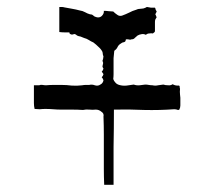

<svg xmlns="http://www.w3.org/2000/svg" viewBox="-20 -546 596 539"><path d="M392.6 -526.4Q398.4 -525.4 404.3 -524.4Q410.2 -524.4 415 -524.4Q417 -521.5 417 -518.6Q418 -516.6 419.9 -513.7Q418.9 -511.7 418 -509.8Q417 -507.8 416 -505.9Q417 -503.9 418 -502Q418 -500 419.9 -498Q418 -495.1 416 -491.2Q415 -488.3 415 -484.4Q415 -482.4 415 -480.5Q415 -478.5 415 -476.6Q415 -475.6 415 -474.6Q415 -474.6 415 -473.6Q415 -469.7 415 -466.8Q415 -463.9 415 -460Q415 -457 414.1 -456.1Q412.1 -454.1 409.2 -452.1Q404.3 -453.1 399.4 -452.1Q393.6 -452.1 389.6 -448.2Q383.8 -451.2 377.9 -450.2Q371.1 -449.2 366.2 -446.3Q362.3 -443.4 358.4 -439.5Q355.5 -435.5 348.6 -435.5Q345.7 -433.6 339.8 -435.5Q335 -436.5 333 -434.6Q333 -428.7 328.1 -427.7Q322.3 -426.8 319.3 -423.8Q312.5 -419.9 309.6 -413.1Q306.6 -407.2 300.8 -403.3Q299.8 -392.6 298.8 -382.8Q298.8 -372.1 298.8 -362.3Q298.8 -359.4 298.8 -356.4Q298.8 -354.5 298.8 -351.6Q298.8 -344.7 298.8 -337.9Q298.8 -331.1 297.9 -324.2Q299.8 -318.4 303.7 -314.5Q307.6 -309.6 314.5 -307.6Q324.2 -304.7 335 -305.7Q345.7 -307.6 355.5 -308.6Q363.3 -305.7 372.1 -306.6Q379.9 -307.6 387.7 -308.6Q392.6 -308.6 397.5 -307.6Q403.3 -306.6 408.2 -306.6Q416 -304.7 423.8 -306.6Q430.7 -307.6 438.5 -308.6Q444.3 -306.6 452.1 -306.6Q459 -305.7 464.8 -309.6Q467.8 -307.6 471.7 -306.6Q475.6 -305.7 479.5 -305.7Q484.4 -306.6 484.4 -302.7Q484.4 -298.8 485.4 -296.9Q484.4 -288.1 485.4 -280.3Q486.3 -275.4 486.3 -271.5Q486.3 -267.6 486.3 -262.7Q486.3 -256.8 486.3 -250Q486.3 -244.1 483.4 -238.3Q480.5 -236.3 476.6 -238.3Q472.7 -239.3 468.8 -239.3Q426.8 -236.3 384.8 -237.3Q341.8 -239.3 299.8 -238.3Q299.8 -185.5 298.8 -132.8Q298.8 -80.1 298.8 -27.3Q292 -27.3 285.2 -27.3Q278.3 -27.3 272.5 -27.3Q271.5 -49.8 271.5 -72.3Q271.5 -94.7 271.5 -117.2Q271.5 -142.6 271.5 -168Q271.5 -193.4 270.5 -218.8Q272.5 -227.5 264.6 -232.4Q257.8 -238.3 249 -238.3Q240.2 -237.3 230.5 -238.3Q221.7 -239.3 212.9 -237.3Q198.2 -238.3 182.6 -238.3Q167 -238.3 151.4 -238.3Q140.6 -238.3 128.9 -239.3Q118.2 -240.2 107.4 -240.2Q99.6 -240.2 91.8 -239.3Q85 -239.3 77.1 -240.2Q75.2 -248 75.2 -256.8Q75.2 -259.8 75.2 -262.7Q75.2 -267.6 75.2 -273.4Q75.2 -277.3 75.2 -281.2Q75.2 -285.2 75.2 -289.1Q75.2 -290 75.2 -290Q75.2 -290 75.2 -291Q75.2 -291 75.2 -291Q75.2 -291 75.2 -291Q75.2 -294.9 75.2 -298.8Q75.2 -302.7 75.2 -306.6Q79.1 -306.6 83 -306.6Q86.9 -306.6 89.8 -306.6Q94.7 -308.6 99.6 -307.6Q104.5 -306.6 109.4 -306.6Q120.1 -307.6 130.9 -307.6Q141.6 -307.6 152.3 -307.6Q167 -307.6 181.6 -305.7Q196.3 -304.7 210.9 -306.6Q215.8 -307.6 220.7 -307.6Q225.6 -307.6 230.5 -307.6Q238.3 -309.6 246.1 -306.6Q254.9 -303.7 261.7 -308.6Q265.6 -310.5 267.6 -313.5Q269.5 -316.4 270.5 -320.3Q269.5 -322.3 268.6 -325.2Q267.6 -327.1 265.6 -329.1Q267.6 -331.1 268.6 -333Q269.5 -335 270.5 -337.9Q269.5 -339.8 268.6 -340.8Q266.6 -342.8 265.6 -344.7Q267.6 -346.7 268.6 -348.6Q269.5 -350.6 270.5 -353.5Q269.5 -354.5 268.6 -356.4Q268.6 -357.4 267.6 -359.4Q268.6 -362.3 268.6 -364.3Q269.5 -367.2 269.5 -370.1Q269.5 -371.1 268.6 -372.1Q268.6 -374 267.6 -375Q268.6 -377.9 269.5 -380.9Q269.5 -383.8 270.5 -386.7Q269.5 -390.6 268.6 -393.6Q268.6 -396.5 267.6 -400.4Q263.7 -408.2 256.8 -414.1Q250 -420.9 242.2 -426.8Q235.4 -429.7 229.5 -433.6Q223.6 -437.5 215.8 -439.5Q210.9 -441.4 206.1 -443.4Q200.2 -444.3 196.3 -446.3Q193.4 -449.2 190.4 -450.2Q188.5 -451.2 184.6 -449.2Q180.7 -448.2 177.7 -450.2Q174.8 -451.2 174.8 -455.1Q168 -455.1 161.1 -455.1Q154.3 -455.1 146.5 -456.1Q146.5 -473.6 146.5 -510.7Q146.5 -510.7 146.5 -510.7Q146.5 -510.7 146.5 -510.7Q146.5 -515.6 146.5 -526.4Q150.4 -526.4 153.3 -526.4Q157.2 -526.4 160.2 -525.4Q170.9 -523.4 181.6 -521.5Q193.4 -519.5 204.1 -516.6Q211.9 -515.6 218.8 -511.7Q225.6 -507.8 232.4 -505.9Q238.3 -505.9 241.2 -502.9Q245.1 -499 250 -498Q258.8 -495.1 265.6 -501Q272.5 -507.8 271.5 -515.6Q278.3 -515.6 285.2 -514.6Q291 -514.6 297.9 -513.7Q302.7 -508.8 308.6 -504.9Q314.5 -500 322.3 -502Q333 -505.9 342.8 -510.7Q351.6 -515.6 362.3 -518.6Q368.2 -521.5 376 -521.5Q382.8 -521.5 388.7 -524.4Q388.7 -524.4 388.7 -524.4Q389.6 -525.4 390.6 -525.4Q391.6 -526.4 392.6 -526.4Z"/></svg>

Font: YzWr
Style: Regular
Weight: 400
Version: Version 1.0